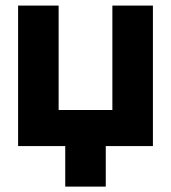

<svg xmlns="http://www.w3.org/2000/svg" viewBox="-20 -528 618 694"><path d="M45.4 0H215.8V146.5H362.3V0H532.7V-507.8H386.2V-130.4H191.9V-507.8H45.4Z"/></svg>

Font: Giphurs ExtraBold
Style: Regular
Weight: 800
Version: Version 1.000